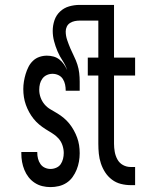

<svg xmlns="http://www.w3.org/2000/svg" viewBox="-20 -755 640 783"><path d="M186 8Q169 8 152.5 4Q136 0 121.5 -9.5Q107 -19 96.5 -32.5Q86 -46 79.5 -62Q73 -78 70 -94.5Q67 -111 67 -129V-135H132V-132Q132 -120 135 -108Q138 -96 145 -86Q152 -76 163 -71Q174 -66 186 -66Q198 -66 209.5 -71Q221 -76 227.5 -85.5Q234 -95 237 -107Q240 -119 240 -131Q240 -147 234.5 -163Q229 -179 218 -191Q207 -203 193 -211.5Q179 -220 165.5 -228.5Q152 -237 139.5 -247.5Q127 -258 117 -270.5Q107 -283 99 -297.5Q91 -312 85.5 -327.5Q80 -343 77.5 -359Q75 -375 75 -392Q75 -407 77.5 -422.5Q80 -438 84.5 -453Q89 -468 96 -482Q103 -496 114.5 -507Q126 -518 141 -523Q156 -528 171 -528Q185 -528 198 -524.5Q211 -521 222 -512.5Q233 -504 240.5 -493Q248 -482 254 -469Q247 -490 235 -508Q223 -526 214.5 -546Q206 -566 200.5 -587Q195 -608 195 -629Q195 -651 202 -672Q209 -693 225 -708Q241 -723 262 -729Q283 -735 305 -735H445V-520H531V-447H445V-169Q445 -152 448 -135.5Q451 -119 459 -104.5Q467 -90 481.5 -82Q496 -74 513 -74H531V0H513Q493 0 473 -5Q453 -10 436.5 -22.5Q420 -35 409 -52Q398 -69 391.5 -88.5Q385 -108 383 -128Q381 -148 381 -169V-447H338V-520H381V-671H305Q295 -671 285 -669Q275 -667 266 -661.5Q257 -656 252.5 -646.5Q248 -637 248 -627Q248 -609 254 -591.5Q260 -574 267 -557.5Q274 -541 282 -525Q290 -509 295.5 -492Q301 -475 303 -457.5Q305 -440 305 -422V-385H248Q248 -398 245.5 -410Q243 -422 236.5 -432.5Q230 -443 218.5 -448.5Q207 -454 194 -454Q182 -454 171 -449Q160 -444 153 -434.5Q146 -425 143 -413.5Q140 -402 140 -389Q140 -373 145.5 -357.5Q151 -342 161.5 -329.5Q172 -317 186 -309Q200 -301 214 -292.5Q228 -284 240.5 -273.5Q253 -263 263 -250.5Q273 -238 281 -223.5Q289 -209 294.5 -194Q300 -179 302.5 -163Q305 -147 305 -130Q305 -113 302 -96Q299 -79 292.5 -63Q286 -47 276 -33Q266 -19 251.5 -9.5Q237 0 220 4Q203 8 186 8Z"/></svg>

Font: R Plex Mono
Style: Regular
Weight: 400
Monospace: yes
Designer: Belleve Invis
Foundry: Belleve Invis
Version: Version 31.8.0